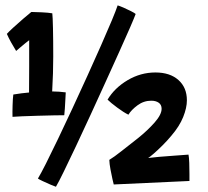

<svg xmlns="http://www.w3.org/2000/svg" viewBox="-20 -681 774 714"><path d="M174 -341Q184.5 -341 199.8 -340Q215 -339 224.5 -337.5Q224 -330.5 223.2 -313Q222.5 -295.5 221.2 -277.8Q220 -260 219 -252.5Q207 -252.5 179.2 -252Q151.5 -251.5 119.5 -250.5Q87.5 -249.5 61.2 -248.5Q35 -247.5 26.5 -246.5Q26 -263.5 26.8 -289.2Q27.5 -315 29.5 -329.5Q40 -331.5 59.8 -334Q79.5 -336.5 88 -337Q88 -349.5 88.2 -376Q88.5 -402.5 88.5 -433.8Q88.5 -465 88.5 -491.8Q88.5 -518.5 88.5 -531.5Q84 -528.5 74 -520.2Q64 -512 54 -503.5Q44 -495 40 -491.5Q31 -506 21.2 -523.5Q11.5 -541 5.5 -555Q12.5 -563 29.8 -578.8Q47 -594.5 65.8 -610.8Q84.5 -627 96.5 -636.5Q110.5 -636.5 135.5 -635.2Q160.5 -634 174.5 -631.5Q176 -619.5 177 -575.8Q178 -532 178 -471.5Q178 -442.5 177 -408.5Q176 -374.5 174 -341ZM417.5 -661Q424.5 -659 439 -652.8Q453.5 -646.5 467.2 -639.5Q481 -632.5 484.5 -629Q480 -616.5 464 -579.5Q448 -542.5 424.2 -490Q400.5 -437.5 372.8 -376.5Q345 -315.5 316.8 -254Q288.5 -192.5 262.8 -138Q237 -83.5 217.5 -43.5Q198 -3.5 188 13.5Q184 12.5 168.8 6Q153.5 -0.5 138.8 -7.5Q124 -14.5 121 -17Q131 -33.5 150.8 -72.5Q170.5 -111.5 196 -164.8Q221.5 -218 249.5 -278.2Q277.5 -338.5 305 -399Q332.5 -459.5 356 -512.8Q379.5 -566 395.8 -605Q412 -644 417.5 -661ZM681 -106Q683 -96 683.8 -75Q684.5 -54 684.5 -34Q684.5 -14 684.5 -8L403 5Q402 1.5 398.2 -14.8Q394.5 -31 390.8 -51.2Q387 -71.5 386.5 -86.5Q404 -97 432 -119.2Q460 -141.5 493.5 -167.5Q529 -196 555 -225.5Q581 -255 581 -276.5Q581 -291.5 570.2 -299Q559.5 -306.5 542.5 -306.5Q514.5 -306.5 491.5 -289.5Q468.5 -272.5 457.5 -254.5Q440 -263 415.8 -281Q391.5 -299 380 -310.5Q406 -354 454.5 -382.8Q503 -411.5 558 -411.5Q612 -411.5 643.5 -383.5Q675 -355.5 675 -308Q675 -280 661.2 -245.8Q647.5 -211.5 617 -176Q602.5 -158.5 584.8 -140.8Q567 -123 552 -110Q537 -97 531 -93.5Q545 -95.5 572.2 -97.8Q599.5 -100 629.2 -102.2Q659 -104.5 681 -106Z"/></svg>

Font: Grandstander SemiBold
Style: Regular
Weight: 600
Designer: Tyler Finck
Foundry: Etcetera Type Co
Version: Version 1.200; ttfautohint (v1.8.3)